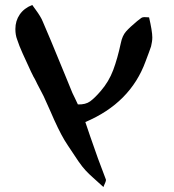

<svg xmlns="http://www.w3.org/2000/svg" viewBox="-20 -581 702 774"><path d="M397 173Q371 149 355 135Q339 121 325.5 106.5Q312 92 296 69Q280 46 254 6L240 -16Q215 -58 183 -133L156 -193Q154 -197 147.5 -209.5Q141 -222 130 -243Q128 -248 125 -253.5Q122 -259 119 -265Q115 -271 112 -278Q109 -285 105 -292Q86 -333 71.5 -365Q57 -397 49 -422Q42 -440 42 -464Q42 -497 59.5 -522.5Q77 -548 110 -561Q114 -555 117.5 -550.5Q121 -546 123 -543Q145 -513 152 -495Q162 -473 185 -417.5Q208 -362 245 -272L272 -206Q276 -198 281.5 -186.5Q287 -175 294 -160Q325 -159 343.5 -172.5Q362 -186 386 -214Q419 -252 436.5 -299Q454 -346 467 -407Q473 -437 488 -454Q503 -471 533 -496L550 -509Q555 -512 562 -512L581 -511Q587 -485 590.5 -464Q594 -443 594 -430Q594 -421 592.5 -412Q591 -403 589 -394Q586 -385 580.5 -370Q575 -355 567 -334Q506 -166 324 -89L343 -33Q359 14 375 58Q391 102 407 143Q408 147 404 156Q402 161 400 165Q398 169 397 173Z"/></svg>

Font: Mansalva
Style: Regular
Weight: 400
Designer: Carolina Short
Foundry: Carolina Short
Version: Version 2.112; ttfautohint (v1.8.4.7-5d5b)